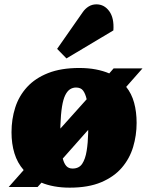

<svg xmlns="http://www.w3.org/2000/svg" viewBox="-20 -847 682 884"><path d="M20 14 89 -64Q60 -97 46.5 -141Q33 -185 33 -238Q33 -298 50 -351.5Q67 -405 104.5 -446Q142 -487 201.5 -510.5Q261 -534 345 -534Q386 -534 420.5 -527.5Q455 -521 483 -509L503 -532H636L561 -447Q586 -416 597.5 -374Q609 -332 609 -281Q609 -224 593 -170.5Q577 -117 541 -75Q505 -33 446 -8Q387 17 301 17Q263 17 230 11Q197 5 171 -6L153 14ZM314 -71Q344 -71 358.5 -93Q373 -115 379 -152.5Q385 -190 386 -235Q386 -239 386 -242.5Q386 -246 386 -249L269 -117Q275 -94 285.5 -82.5Q296 -71 314 -71ZM258 -255 379 -390Q373 -416 362.5 -430Q352 -444 330 -444Q315 -444 302.5 -436Q290 -428 280.5 -409Q271 -390 265.5 -356Q260 -322 258 -268Q258 -265 258 -262Q258 -259 258 -255ZM361 -791Q372 -807 388 -817Q404 -827 424 -827Q460 -827 483 -795.5Q506 -764 502 -707L286 -578L243 -622Z"/></svg>

Font: Literata 18pt Black
Style: Italic
Weight: 900
Italic angle: -2°
Designer: Latin by Veronika Burian and Jose Scaglione. Greek by Irene Vlachou. Cyrillic by Vera Evstafieva
Foundry: TypeTogether
Version: Version 3.103;gftools[0.9.29]